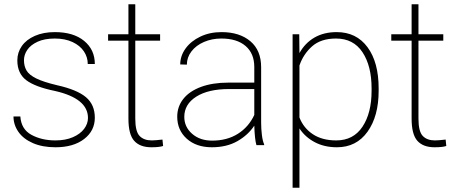

<svg xmlns="http://www.w3.org/2000/svg" viewBox="-20 -678 2134 897"><path d="M237 -253Q144 -272 102.5 -303.5Q61 -335 61 -396Q61 -433 82 -463Q103 -493 143 -510.5Q183 -528 236 -528Q323 -528 373 -487Q423 -446 423 -379H390Q390 -411 372 -438Q354 -465 319 -481.5Q284 -498 236 -498Q188 -498 155.5 -483Q123 -468 107.5 -445Q92 -422 92 -397Q92 -369 104 -348.5Q116 -328 149.5 -311.5Q183 -295 246 -280Q340 -259 381.5 -224Q423 -189 423 -128Q423 -67 373 -28.5Q323 10 239 10Q178 10 133.5 -9.5Q89 -29 66 -62Q43 -95 43 -134H75Q79 -74 127 -48Q175 -22 239 -22Q286 -22 320.5 -37Q355 -52 373 -76Q391 -100 391 -127Q391 -218 237 -253Z M689 -22Q705 -22 739 -26L742 4Q725 10 687 10Q634 10 607 -20Q580 -50 580 -124V-488H485V-518H580V-658H612V-518H728V-488H612V-124Q612 -64 632 -43Q652 -22 689 -22Z M1014 -498Q970 -498 933 -482Q896 -466 874.5 -438Q853 -410 853 -376L822 -377Q822 -417 847 -451.5Q872 -486 916 -507Q960 -528 1015 -528Q1099 -528 1149.5 -485.5Q1200 -443 1200 -364V-105Q1200 -76 1203.5 -47.5Q1207 -19 1214 -4V0H1178Q1170 -27 1168 -91Q1139 -47 1089 -18.5Q1039 10 970 10Q897 10 852.5 -30Q808 -70 808 -133Q808 -180 836.5 -216Q865 -252 919 -272Q973 -292 1047 -292H1168V-365Q1168 -428 1127.5 -463Q1087 -498 1014 -498ZM1168 -141V-262H1050Q953 -262 897 -226.5Q841 -191 841 -132Q841 -85 877.5 -53Q914 -21 971 -21Q1041 -21 1091.5 -53Q1142 -85 1168 -141Z M1347 -518H1378L1379 -430Q1405 -477 1449 -502.5Q1493 -528 1553 -528Q1645 -528 1697 -457.5Q1749 -387 1749 -265V-254Q1749 -135 1697 -62.5Q1645 10 1554 10Q1495 10 1450 -14Q1405 -38 1379 -78V199H1347ZM1550 -498Q1479 -498 1438 -461.5Q1397 -425 1379 -372V-129Q1398 -80 1441.5 -51Q1485 -22 1551 -22Q1631 -22 1673.5 -86Q1716 -150 1716 -254V-265Q1716 -370 1673.5 -434Q1631 -498 1550 -498Z M2012 -22Q2028 -22 2062 -26L2065 4Q2048 10 2010 10Q1957 10 1930 -20Q1903 -50 1903 -124V-488H1808V-518H1903V-658H1935V-518H2051V-488H1935V-124Q1935 -64 1955 -43Q1975 -22 2012 -22Z"/></svg>

Font: Freesentation 1 Thin
Style: Regular
Weight: 250
Designer: glyphs from Roboto by Christian Robertson / Hangul glyphs from Noto Sans CJK(Source Han Sans) by Jang Soo-young and Kang
Foundry: PT&
Version: Version 2.001